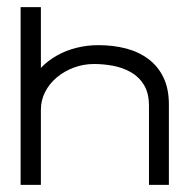

<svg xmlns="http://www.w3.org/2000/svg" viewBox="-20 -520 529 540"><path d="M38 0H95V-212Q95 -238 107 -261.5Q119 -285 140 -302.5Q161 -320 188 -330Q215 -340 245 -340Q271 -340 298 -335Q325 -330 348 -317Q371 -304 385 -281Q399 -258 399 -222V0H455V-226Q455 -270 440 -301.5Q425 -333 398 -353.5Q371 -374 335 -383.5Q299 -393 256 -393Q225 -393 195 -385.5Q165 -378 139.5 -363.5Q114 -349 95 -329V-500H38Z"/></svg>

Font: AdventPro_ExpandedRegular
Style: ExpandedRegular
Weight: 400
Width: 7
Designer: VivaRado, Andreas Kalpakidis
Foundry: VivaRado, Andreas Kalpakidis
Version: Version 3.000